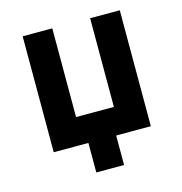

<svg xmlns="http://www.w3.org/2000/svg" viewBox="-98 -607 783 828"><g transform="rotate(-15 293.0 -193.5)"><path d="M231 131.8V0H76.2V-517.6H208.5V-121.6H377.4V-517.6H509.8V0H355V131.8Z"/></g></svg>

Font: Cascadia Code PL
Style: Bold
Weight: 700
Monospace: yes
Designer: Aaron Bell
Foundry: Saja Typeworks
Version: Version 2404.023; ttfautohint (v1.8.4)